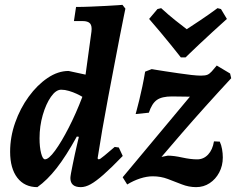

<svg xmlns="http://www.w3.org/2000/svg" viewBox="-20 -757 970 789"><path d="M384.4 -102.3Q388.5 -102.3 392.4 -104.7Q396.4 -107.1 409.4 -117.8Q422.4 -128.5 451.3 -153.2L468.2 -150.9L484.4 -116.1Q437.1 -67.2 405.5 -39.4Q374 -11.7 352.5 0.1Q331.1 12 312 12Q269.2 12 269.2 -25.6Q269.2 -30.7 271.9 -45.8Q274.6 -60.9 278.9 -81.4Q283.1 -102 287.7 -123.6Q292.4 -145.1 296.9 -164.1Q301.4 -183.1 304.1 -194.8L295.7 -195.9Q251.3 -115.3 212.6 -65.9Q173.9 -16.5 133.6 12Q80.8 12 51.2 -26.5Q21.6 -65 21.6 -133.5Q21.6 -194.1 42.3 -252.9Q62.9 -311.8 98 -359.8Q133 -407.9 175.6 -436.6Q218.1 -465.4 261.9 -465.4L331.6 -450.3L355.8 -627Q358.8 -650.4 350.2 -660.5Q341.6 -670.5 318.9 -670.5H283.8L292.5 -728.4Q320.4 -728.4 353.3 -729.8Q386.2 -731.3 416 -732.7Q445.8 -734.2 464.5 -735.6Q483.2 -737.1 483.2 -737.1L495.3 -721.5Q495.3 -721.5 489 -691Q482.7 -660.6 472.6 -608.5Q462.5 -556.5 450.1 -491.5Q437.7 -426.6 424.6 -357.6Q411.5 -288.6 400.2 -223.2Q389 -157.9 381 -105.9ZM164.8 -102.3Q180.2 -102.3 206.4 -138.1Q232.6 -174 262.5 -232.4Q292.5 -290.8 318.5 -359.1Q309.7 -364.6 295.2 -371.4Q280.6 -378.2 263.6 -383.3Q246.6 -388.4 231.4 -388.4Q209.7 -388.4 189.2 -359Q168.7 -329.5 155.6 -284Q142.5 -238.4 142.5 -188.8Q142.5 -152.1 149 -127.2Q155.5 -102.3 164.8 -102.3ZM537.4 -288.3Q537.4 -288.3 541.6 -304Q545.9 -319.7 552.3 -345.7Q558.7 -371.6 565.1 -402.2Q571.5 -432.8 576.4 -462.6L603.4 -473Q603.4 -473 619.3 -470.3Q635.3 -467.6 660.5 -463.8Q685.8 -460.1 713.7 -455.9Q741.6 -451.7 766.6 -448.9Q791.6 -446.2 805.8 -446.2Q823.4 -446.2 832.2 -449.8Q841.1 -453.5 850.2 -463.6L870.7 -487.7L925.5 -455L930.1 -435.5Q878.1 -379.5 825.7 -321.2Q773.2 -262.8 726.6 -208.9Q680 -155 643.6 -112.2L669.5 -117.4Q694.3 -117.4 728.9 -109.7Q763.6 -102.1 790.3 -102.1Q816.5 -102.1 835.1 -121.8Q853.6 -141.4 859.3 -176.1L883.1 -175Q889.5 -161.5 892.5 -144.2Q895.6 -126.9 895.6 -109.9Q895.6 -76.1 880.9 -48.3Q866.2 -20.5 841.5 -4.3Q816.8 12 786 12Q756 12 727.2 0.7Q698.5 -10.5 669.6 -21.5Q640.7 -32.5 607.8 -32.5Q583.5 -32.5 556.1 -23.7Q528.7 -14.8 502.7 1.1L484.1 -28.6L760.4 -359.7L686.4 -360.7Q645.1 -360.7 624.6 -346.2Q604.2 -331.8 591.7 -293.9ZM627.1 -719.8 642.3 -723.5Q671.6 -696.4 700.4 -673.5Q729.3 -650.7 747.4 -636.9Q768.5 -650.7 803.2 -673.8Q837.9 -696.9 873.8 -723.5L888.1 -719.8L912.4 -679.2Q882.6 -652.7 852.5 -624.9Q822.4 -597.1 797.3 -573.6Q772.3 -550 757.4 -535.5Q742.5 -521 742.5 -521H723.2Q723.2 -521 711.8 -535.5Q700.4 -550 681.3 -573.6Q662.2 -597.1 639.1 -624.9Q616.1 -652.7 592.8 -679.2Z"/></svg>

Font: Alegreya
Style: Italic
Weight: 400
Italic angle: -7°
Designer: Juan Pablo del Peral
Foundry: Huerta Tipografica
Version: Version 2.009